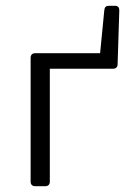

<svg xmlns="http://www.w3.org/2000/svg" viewBox="-20 -644 452 664"><path d="M340.8 -609.4 326.2 -460H101.6C91.8 -460 85.9 -454.1 85.9 -444.3V-15.6C85.9 -5.9 91.8 0 101.6 0H136.7C146.5 0 152.3 -5.9 152.3 -15.6V-406.2H370.1C379.9 -406.2 386.7 -411.1 386.7 -421.9L392.6 -608.4C392.6 -618.2 387.7 -624 377.9 -624H356.4C346.7 -624 341.8 -619.1 340.8 -609.4Z"/></svg>

Font: Ed Sans Neue Light
Style: Regular
Weight: 300
Designer: Stephen Hutchings
Version: Version 1.004;PS 001.004;hotconv 1.0.88;makeotf.lib2.5.64775